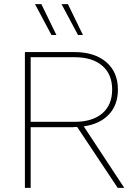

<svg xmlns="http://www.w3.org/2000/svg" viewBox="-20 -913 661 933"><path d="M342 -660Q439 -660 496 -611.5Q553 -563 553 -478Q553 -403 509 -356.5Q465 -310 387 -299L584 0H552L355 -296Q349 -296 342 -296L338 -295H129V0H101V-660ZM342 -321Q429 -321 477 -362Q525 -403 525 -478Q525 -552 477 -593.5Q429 -635 342 -635H129V-321ZM181 -893 254 -743H230L150 -893ZM310 -893 383 -743H359L279 -893Z"/></svg>

Font: Work Sans ExtraLight
Style: Regular
Weight: 200
Designer: Wei Huang
Foundry: Wei Huang
Version: Version 2.010; ttfautohint (v1.8.3)